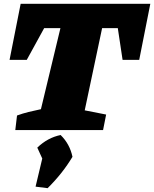

<svg xmlns="http://www.w3.org/2000/svg" viewBox="-20 -680 806 1004"><path d="M766 -660 708 -367H621L596 -533H514L423 -103L535 -81L519 0H60L69 -76Q99 -87 129.5 -94.5Q160 -102 194 -109L296 -533H211L120 -367H30L88 -660ZM166 296 201 149 175 92Q229 40 297 26Q345 73 359 140Q307 227 229 304Z"/></svg>

Font: Piazzolla Black
Style: Italic
Weight: 900
Italic angle: -11.3°
Designer: Juan Pablo del Peral
Foundry: Huerta Tipografica
Version: Version 1.330